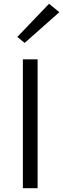

<svg xmlns="http://www.w3.org/2000/svg" viewBox="-20 -996 334 1016"><path d="M101 0V-682H179V0ZM110.5 -769 71.5 -800.5 239.5 -976 294 -931.5Z"/></svg>

Font: Karla
Style: Regular
Weight: 400
Designer: Jonathan Pinhorn
Version: Version 2.004;gftools[0.9.33]